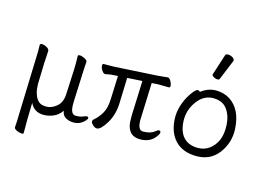

<svg xmlns="http://www.w3.org/2000/svg" viewBox="-119 -993 1945 1412"><g transform="rotate(15 853.5 -287.0)"><path d="M153 183Q153 190 138.5 190Q124 190 102.5 180.5Q81 171 80 159V157Q84 108 84 70L98 -367Q101 -436 99 -473Q100 -484 115 -484Q130 -484 149.5 -473.5Q169 -463 171 -449V-446Q171 -433 169 -407Q167 -381 166 -359L161 -193Q161 -179 163.5 -156.5Q166 -134 175.5 -108.5Q185 -83 204 -65.5Q223 -48 263 -48Q303 -48 340.5 -79.5Q378 -111 381 -172L390 -363Q392 -412 390 -468Q390 -476 404.5 -476Q419 -476 440 -466Q461 -456 463 -443V-441Q462 -427 460.5 -403.5Q459 -380 458 -355L449 -139Q448 -104 450 -90Q456 -39 489.5 -39Q523 -39 542 -47.5Q561 -56 571.5 -56Q582 -56 583 -47Q584 -38 570 -24Q536 13 486 13Q454 13 427.5 -1Q401 -15 395 -52Q372 -17 335 -0.5Q298 16 259 16Q186 16 156 -48L153 78Q152 129 153 183Z M663 11Q649 11 633 -3Q617 -17 616 -27.5Q615 -38 621 -44Q657 -74 681 -115Q705 -156 707 -226L714 -402L683 -400Q659 -399 645 -395.5Q631 -392 620 -391H619Q606 -391 594 -409Q582 -427 580.5 -443.5Q579 -460 592 -460H635Q661 -460 675 -461L985 -479Q1008 -481 1032 -483Q1056 -485 1068 -487H1071Q1083 -487 1094 -469Q1105 -451 1106.5 -434.5Q1108 -418 1096 -418L1032 -419Q1022 -419 1012 -419Q1002 -419 993 -418L967 -416L957 -141Q956 -122 958 -107Q964 -55 997 -55Q1055 -55 1085 -81Q1100 -94 1110.5 -94Q1121 -94 1122.5 -82.5Q1124 -71 1108 -50Q1069 6 990 6Q900 6 888 -94Q887 -109 887 -149L897 -413L783 -406L777 -219Q775 -125 733.5 -57Q692 11 663 11Z M1199 -207Q1195 -287 1240 -374Q1260 -410 1279 -432Q1298 -454 1308.5 -454Q1319 -454 1326 -445Q1379 -486 1439 -486Q1499 -486 1545 -457Q1640 -396 1647 -245Q1651 -143 1590.5 -62.5Q1530 18 1424.5 18Q1319 18 1261 -42.5Q1203 -103 1199 -207ZM1417 -43Q1466 -43 1503 -69.5Q1540 -96 1561 -142Q1582 -188 1579 -258Q1576 -328 1541.5 -377Q1507 -426 1434 -426Q1361 -426 1311.5 -357.5Q1262 -289 1265.5 -207.5Q1269 -126 1308.5 -84.5Q1348 -43 1417 -43ZM1443 -576Q1440 -567 1426.5 -567Q1413 -567 1398.5 -575Q1384 -583 1384 -589.5Q1384 -596 1385 -597L1435 -752Q1438 -764 1455.5 -764Q1473 -764 1489.5 -754.5Q1506 -745 1506 -732Q1506 -729 1505 -727Z"/></g></svg>

Font: LXGW WenKai TC
Style: Regular
Weight: 400
Designer: LXGW / Fontworks Inc.
Foundry: LXGW / Fontworks Inc.
Version: Version 1.330